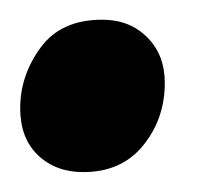

<svg xmlns="http://www.w3.org/2000/svg" viewBox="-34 -164 214 192"><path d="M49.3 8.1Q21.6 8.1 3.9 -8.9Q-13.8 -25.8 -13.8 -55.8Q-13.8 -88.5 6.6 -116.4Q26.9 -144.3 68.3 -144.3Q95.6 -144.3 113.2 -126.7Q130.8 -109.1 130.8 -81.2Q130.8 -45.2 109.2 -18.6Q87.6 8.1 49.3 8.1Z"/></svg>

Font: Faustina Light
Style: Italic
Weight: 300
Italic angle: -8°
Designer: Alfonso Garcia
Foundry: http://www.omnibus-type.com
Version: Version 1.200